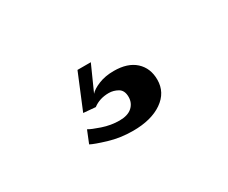

<svg xmlns="http://www.w3.org/2000/svg" viewBox="-41 -86 377 318"><g transform="rotate(-30 147.5 73.0)"><path d="M146.5 139Q122.5 139 101 132.5Q79.5 126 72 122L81.5 98.5Q87 102 103.2 107.5Q119.5 113 135.5 113Q151.5 113 159.8 105.5Q168 98 168 86.5Q168 74 159.8 69.2Q151.5 64.5 142.5 64.5Q125 64.5 112.5 74L89.5 72L117 5.5H142.5L121 53.5Q126 47.5 138.8 42.2Q151.5 37 168 37Q194.5 37 209 50.2Q223.5 63.5 223.5 85.5Q223.5 110 202.5 124.5Q181.5 139 146.5 139Z"/></g></svg>

Font: Imbue 50pt
Style: Bold
Weight: 700
Designer: Tyler Finck
Foundry: Etcetera Type Company
Version: Version 1.102; ttfautohint (v1.8.3)